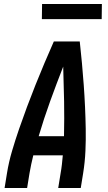

<svg xmlns="http://www.w3.org/2000/svg" viewBox="-20 -943 540 963"><path d="M3 0 15 -74Q24 -130 40.5 -186Q57 -242 76 -297Q95 -352 115.5 -407Q136 -462 158 -517Q180 -572 203 -626.5Q226 -681 250 -735H380Q386 -681 391 -626.5Q396 -572 400 -517Q404 -462 406.5 -407Q409 -352 410 -297Q411 -242 408.5 -186Q406 -130 397 -74L385 0H272L284 -74Q288 -96 290.5 -118.5Q293 -141 295 -164H147Q141 -141 136.5 -118.5Q132 -96 128 -74L116 0ZM174 -260H301Q303 -348 301.5 -435Q300 -522 297 -609Q263 -522 231.5 -435Q200 -348 174 -260ZM190 -847 191 -923H491L490 -847Z"/></svg>

Font: Iosevka Curly
Style: Bold Italic
Weight: 700
Italic angle: -9°
Monospace: yes
Designer: Belleve Invis
Foundry: Belleve Invis
Version: Version 22.1.2; ttfautohint (v1.8.4)